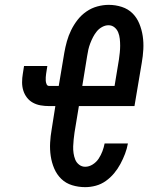

<svg xmlns="http://www.w3.org/2000/svg" viewBox="-20 -763 640 791"><path d="M331 8Q303 8 277 0Q251 -8 232.5 -26Q214 -44 203.5 -68.5Q193 -93 189 -120Q185 -147 186.5 -175Q188 -203 193 -231L208 -326H182Q164 -326 147 -329Q130 -332 115.5 -340Q101 -348 91 -361Q81 -374 76 -390Q71 -406 71 -424Q71 -442 74 -459L79 -491H175L170 -459Q169 -452 168.5 -444.5Q168 -437 168.5 -430Q169 -423 172 -416Q175 -409 182 -409H222L245 -546Q249 -569 255.5 -592.5Q262 -616 273 -638.5Q284 -661 299.5 -681Q315 -701 336 -715.5Q357 -730 381 -736.5Q405 -743 428 -743Q456 -743 482 -734.5Q508 -726 526 -708Q544 -690 554 -665.5Q564 -641 568 -614.5Q572 -588 570.5 -560Q569 -532 564 -504L534 -326H305L287 -217Q285 -203 283.5 -188.5Q282 -174 281.5 -160Q281 -146 283 -132Q285 -118 290 -105.5Q295 -93 306 -84.5Q317 -76 331 -76Q347 -76 362 -85.5Q377 -95 386.5 -109.5Q396 -124 402 -140Q408 -156 411 -172H507Q503 -150 495 -129Q487 -108 476 -87.5Q465 -67 450 -49Q435 -31 416 -17.5Q397 -4 375 2Q353 8 331 8ZM452 -409 470 -518Q472 -532 473.5 -546.5Q475 -561 475 -575Q475 -589 473.5 -603Q472 -617 467 -629.5Q462 -642 451.5 -650.5Q441 -659 427 -659Q414 -659 401 -652Q388 -645 379 -634Q370 -623 363.5 -610.5Q357 -598 352 -585Q347 -572 344 -559Q341 -546 339 -532L319 -409Z"/></svg>

Font: Iosevka SS04 Md Ex Obl
Style: Regular
Weight: 500
Width: 7
Italic angle: -9°
Monospace: yes
Designer: Belleve Invis
Foundry: Belleve Invis
Version: Version 19.0.0; ttfautohint (v1.8.4)